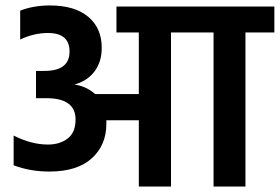

<svg xmlns="http://www.w3.org/2000/svg" viewBox="-20 -684 1026 704"><path d="M986 -660V-565H880V0H763V-565H607V0H489V-243H370V-230Q370 -152 316.5 -103.5Q263 -55 161 -55Q90 -55 30 -78V-187Q95 -154 156 -154Q199 -154 228 -176Q257 -198 257 -246Q257 -324 150 -324H112V-424H143Q235 -424 235 -495Q235 -563 156 -563Q104 -563 54 -539V-645Q103 -664 163 -664Q254 -664 303.5 -622.5Q353 -581 353 -509Q353 -457 326.5 -422Q300 -387 253 -374Q296 -368 329 -339H489V-565H407V-660Z"/></svg>

Font: Hind SemiBold
Style: Regular
Weight: 600
Designer: Manushi Parikh, Satya Rajpurohit
Foundry: Indian Type Foundry
Version: Version 2.001;PS 1.0;hotconv 1.0.79;makeotf.lib2.5.61930; tt